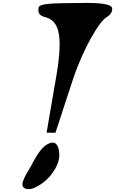

<svg xmlns="http://www.w3.org/2000/svg" viewBox="-20 -859 831 1323"><path d="M195 283C153 355 101 430 164 443C200 450 231 429 262 410C343 356 400 258 387 188C385 156 370 111 325 127C275 142 236 203 195 283ZM287 -742C384 -719 418 -628 368 -334L301 55L362 56L484 -316C554 -526 666 -714 713 -739C732 -751 762 -777 751 -808C730 -838 636 -841 489 -838C366 -836 250 -838 246 -806C237 -755 270 -749 287 -742Z"/></svg>

Font: Venom Sans
Style: BdObl
Weight: 700
Version: Version 1.001